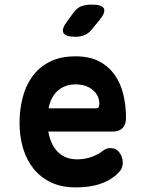

<svg xmlns="http://www.w3.org/2000/svg" viewBox="-20 -805 640 835"><path d="M460 -161Q485 -161 499.5 -141.5Q514 -122 514 -97Q514 -83 508 -71Q502 -59 485 -44Q470 -31 452 -21Q434 -11 412 -4Q390 3 364.5 6.5Q339 10 309 10Q248 10 202.5 -11.5Q157 -33 126.5 -70.5Q96 -108 80.5 -159.5Q65 -211 65 -271Q65 -326 78 -378.5Q91 -431 120 -471.5Q149 -512 195.5 -536Q242 -560 309 -560Q370 -560 411.5 -538Q453 -516 479 -479Q505 -442 516.5 -393.5Q528 -345 528 -293Q528 -264 513.5 -248.5Q499 -233 471 -233H190Q196 -200 208 -177Q220 -154 236.5 -139.5Q253 -125 273 -118.5Q293 -112 315 -112Q351 -112 380.5 -123.5Q410 -135 423 -146Q433 -154 441.5 -157.5Q450 -161 460 -161ZM191 -334H399Q405 -334 408.5 -338Q412 -342 412 -354Q412 -370 405.5 -385Q399 -400 385.5 -412Q372 -424 353 -431Q334 -438 309 -438Q284 -438 264.5 -430.5Q245 -423 230 -409.5Q215 -396 205.5 -377Q196 -358 191 -334ZM309 -645Q264 -645 255.5 -662.5Q247 -680 274 -715L299 -749Q315 -771 334 -778Q353 -785 379 -785Q424 -785 432 -767.5Q440 -750 411 -716L381 -679Q367 -661 349 -653Q331 -645 309 -645Z"/></svg>

Font: Maple Mono NL
Style: Bold
Weight: 700
Monospace: yes
Designer: subframe7536
Version: Version 7.000